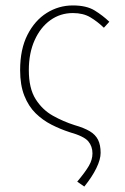

<svg xmlns="http://www.w3.org/2000/svg" viewBox="-20 -510 460 706"><path d="M290 176 264 158Q294 122 307 99.5Q320 77 320 54Q320 28 304.5 9.5Q289 -9 236 -24Q202 -35 169.5 -51.5Q137 -68 111 -93.5Q85 -119 69.5 -158Q54 -197 54 -252Q54 -329 81 -382Q108 -435 152 -462.5Q196 -490 248 -490Q298 -490 328 -471.5Q358 -453 382 -430L362 -408Q338 -431 312 -446.5Q286 -462 248 -462Q202 -462 165.5 -436Q129 -410 107.5 -362.5Q86 -315 86 -252Q86 -185 111 -145.5Q136 -106 174.5 -84.5Q213 -63 254 -50Q289 -40 310 -27.5Q331 -15 340.5 4Q350 23 350 52Q350 76 334.5 108Q319 140 290 176Z"/></svg>

Font: SourceSans3VF
Style: Regular
Weight: 200
Designer: Paul D. Hunt
Foundry: Adobe
Version: Version 3.052;hotconv 1.1.0;makeotfexe 2.6.0